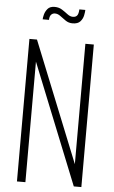

<svg xmlns="http://www.w3.org/2000/svg" viewBox="-64 -1045 644 1087"><g transform="rotate(5 257.5 -501.5)"><path d="M75 0V-810H118L393 -126V-810H441V0H398L123 -685V0ZM310 -919Q288 -919 270.5 -931Q253 -943 238 -954.5Q223 -966 207 -966Q193 -966 184.5 -956Q176 -946 176 -927H140Q140 -936 144.5 -954Q149 -972 162 -987.5Q175 -1003 202 -1003Q226 -1003 244 -991.5Q262 -980 277.5 -968Q293 -956 309 -956Q325 -956 333 -966Q341 -976 342 -1001H376Q376 -990 372 -970Q368 -950 354 -934.5Q340 -919 310 -919Z"/></g></svg>

Font: Oswald ExtraLight
Style: Regular
Weight: 250
Designer: Vernon Adams
Foundry: Vernon Adams
Version: Version 4.100; ttfautohint (v1.8.1.43-b0c9)